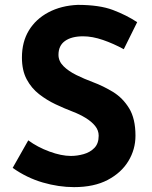

<svg xmlns="http://www.w3.org/2000/svg" viewBox="-20 -760 623 788"><path d="M488 -558Q446 -581 402.5 -596Q359 -611 321 -611Q274 -611 247 -592Q220 -573 220 -535Q220 -509 240.5 -488.5Q261 -468 293.5 -452Q326 -436 361 -423Q404 -407 444 -382.5Q484 -358 510 -315.5Q536 -273 536 -203Q536 -147 507 -99Q478 -51 422 -21.5Q366 8 284 8Q221 8 155.5 -11Q90 -30 32 -71L96 -184Q134 -156 183 -138Q232 -120 271 -120Q297 -120 323.5 -127.5Q350 -135 367.5 -153Q385 -171 385 -203Q385 -225 370.5 -243Q356 -261 331.5 -276Q307 -291 278 -302Q244 -315 208 -332Q172 -349 140.5 -373.5Q109 -398 89.5 -434.5Q70 -471 70 -524Q70 -588 98.5 -635Q127 -682 179 -709.5Q231 -737 299 -740Q388 -740 443.5 -719Q499 -698 543 -669Z"/></svg>

Font: Reem Kufi Fun
Style: Regular
Weight: 400
Designer: Khaled Hosny
Version: Version 1.005